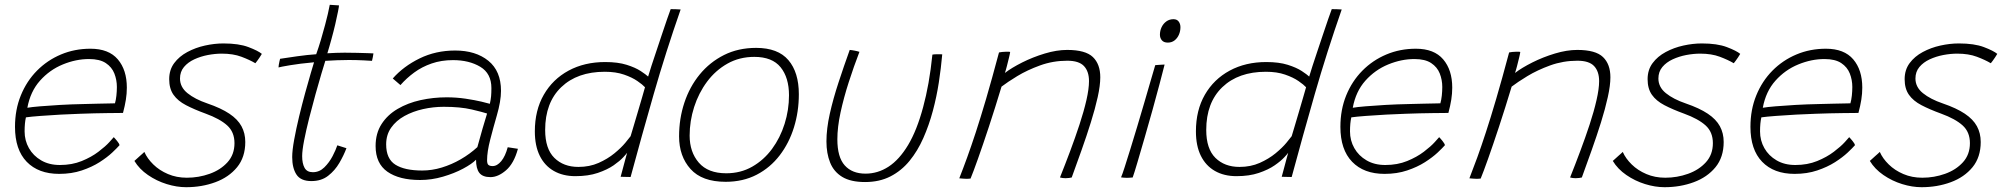

<svg xmlns="http://www.w3.org/2000/svg" viewBox="-20 -738 8342 800"><path d="M478 -133Q468.5 -122 447.5 -102.2Q426.5 -82.5 394.8 -62.2Q363 -42 320.8 -27.8Q278.5 -13.5 226.5 -13.5Q140 -13.5 91.2 -64Q42.5 -114.5 42.5 -209.5Q42.5 -281 66.8 -340.5Q91 -400 134 -443.5Q177 -487 234 -511Q291 -535 357 -535Q433 -535 470.8 -490.8Q508.5 -446.5 508.5 -373Q508.5 -348 504.5 -322.8Q500.5 -297.5 492.5 -267.5Q489 -267.5 471.8 -267.2Q454.5 -267 428.5 -266.8Q402.5 -266.5 372.8 -265.8Q343 -265 314.5 -264Q278.5 -263 233.5 -260.5Q188.5 -258 148.5 -255Q108.5 -252 88 -249Q82.5 -225.5 82.5 -190.5Q82.5 -152.5 100.5 -120.8Q118.5 -89 151.5 -69.8Q184.5 -50.5 229.5 -50.5Q280 -50.5 320.5 -67Q361 -83.5 390.2 -105.8Q419.5 -128 435.8 -146Q452 -164 454 -166.5Q456.5 -164 460.2 -159.8Q464 -155.5 468 -150.5Q472 -145.5 474.8 -141Q477.5 -136.5 478 -133ZM94 -289Q111 -292 146.8 -295Q182.5 -298 230 -300.8Q277.5 -303.5 329 -304.5Q359.5 -305.5 388.2 -306Q417 -306.5 436.8 -307Q456.5 -307.5 459 -307.5Q463 -321 465 -339.5Q467 -358 467 -375.5Q467 -405 456.5 -431.8Q446 -458.5 420.8 -475.2Q395.5 -492 351 -492Q296.5 -492 241.8 -469.5Q187 -447 146.8 -402Q106.5 -357 94 -289Z M755.5 42Q716.5 42 674.5 29Q632.5 16 596.5 -8.8Q560.5 -33.5 540 -67.5Q545 -72 550.8 -77.2Q556.5 -82.5 562.5 -87.8Q568.5 -93 573.5 -97.5Q578.5 -102 581.5 -105Q593.5 -77.5 618.8 -52.8Q644 -28 679.8 -12.8Q715.5 2.5 758.5 2.5Q808 2.5 853.5 -13.8Q899 -30 928 -62Q957 -94 957 -141.5Q957 -188 926.5 -215.5Q896 -243 837 -264.5Q789 -282 755 -299.8Q721 -317.5 703 -343Q685 -368.5 685 -408Q685 -447 705.8 -475Q726.5 -503 760.5 -521.2Q794.5 -539.5 834 -548.2Q873.5 -557 911 -557Q975 -557 1015.2 -541.8Q1055.5 -526.5 1071 -513.5Q1067 -506.5 1061.8 -498.8Q1056.5 -491 1052 -484.8Q1047.5 -478.5 1044 -474.5Q1020.5 -488.5 986 -501.5Q951.5 -514.5 904 -514.5Q876.5 -514.5 846.2 -508.8Q816 -503 789.5 -490.8Q763 -478.5 746.5 -458.8Q730 -439 730 -411Q730 -375 761.2 -349.8Q792.5 -324.5 844 -307Q901 -287.5 935.8 -264.2Q970.5 -241 986.2 -212Q1002 -183 1002 -146.5Q1002 -83 967.8 -41.2Q933.5 0.5 877.2 21.2Q821 42 755.5 42Z M1423.5 -120.5Q1412.5 -91 1394 -59.2Q1375.5 -27.5 1347.2 -5.5Q1319 16.5 1277.5 16.5Q1233 16.5 1215.2 -10.8Q1197.5 -38 1197.5 -83.5Q1197.5 -111.5 1205.8 -156.5Q1214 -201.5 1226.2 -252.2Q1238.5 -303 1251.5 -350.5Q1264.5 -398 1274.8 -432.8Q1285 -467.5 1288.5 -478.5Q1228 -473 1188.5 -466.2Q1149 -459.5 1140.5 -457Q1140.5 -460.5 1141.5 -467.2Q1142.5 -474 1144.2 -481.2Q1146 -488.5 1147 -493Q1175 -497.5 1218 -503.5Q1261 -509.5 1297.5 -512Q1307.5 -540 1317 -571.8Q1326.5 -603.5 1334.5 -634Q1341 -658 1346 -679.8Q1351 -701.5 1354 -718L1392.5 -715.5Q1392.5 -711 1388.2 -689.2Q1384 -667.5 1376.8 -636.5Q1369.5 -605.5 1360.5 -573Q1356.5 -558 1352.2 -543.5Q1348 -529 1344 -516Q1358 -517 1380 -517.8Q1402 -518.5 1416 -518.5Q1442 -518.5 1468.2 -517.8Q1494.5 -517 1513.5 -516.5Q1532.5 -516 1536 -515.5Q1536 -512 1533.5 -500.2Q1531 -488.5 1530 -484.5Q1525 -485 1494.8 -486.5Q1464.5 -488 1433.5 -488Q1411 -488 1384.2 -487Q1357.5 -486 1335.5 -484.5Q1330.5 -468.5 1319.2 -431Q1308 -393.5 1294.5 -344.8Q1281 -296 1268.2 -245.8Q1255.5 -195.5 1247.2 -153.2Q1239 -111 1239 -87.5Q1239 -57 1249 -38.8Q1259 -20.5 1283.5 -20.5Q1311 -20.5 1331.5 -40.8Q1352 -61 1365.8 -87.5Q1379.5 -114 1385.5 -132.5Q1387.5 -132 1392.8 -130.2Q1398 -128.5 1404.5 -126.5Q1411 -124.5 1416.2 -122.8Q1421.5 -121 1423.5 -120.5Z M1730.5 12Q1643.5 12 1594.2 -22.5Q1545 -57 1545 -129.5Q1545 -182.5 1569.8 -221Q1594.5 -259.5 1636.8 -284.2Q1679 -309 1732 -320.8Q1785 -332.5 1841 -332.5Q1881.5 -332.5 1920 -326.8Q1958.5 -321 1986 -314.5Q2013.5 -308 2021 -305.5Q2025 -323 2026.2 -337Q2027.5 -351 2027.5 -371Q2027.5 -432 1981 -459.8Q1934.5 -487.5 1867.5 -487.5Q1819 -487.5 1778.5 -473.5Q1738 -459.5 1705.8 -435.8Q1673.5 -412 1648.5 -383.5L1616.5 -411Q1661 -461.5 1728.2 -494.5Q1795.5 -527.5 1876.5 -527.5Q1962 -527.5 2014.8 -484.8Q2067.5 -442 2067.5 -359.5Q2067.5 -338 2063 -311.8Q2058.5 -285.5 2050 -256.5Q2035.5 -206.5 2022.5 -156Q2009.5 -105.5 2009.5 -70.5Q2009.5 -55 2015.5 -50.5Q2021.5 -46 2032.5 -46Q2051.5 -46 2068.5 -66.5Q2085.5 -87 2095.5 -124.5L2138 -118Q2121.5 -57 2088.5 -28.5Q2055.5 0 2023.5 0Q1991 0 1977.2 -17.8Q1963.5 -35.5 1963.5 -72.5Q1946.5 -55 1909.5 -35.2Q1872.5 -15.5 1825.5 -1.8Q1778.5 12 1730.5 12ZM1739 -27.5Q1780 -27.5 1821 -40Q1862 -52.5 1900 -74.5Q1938 -96.5 1969 -125Q1981.5 -171 1990.8 -202.8Q2000 -234.5 2009.5 -265Q1993.5 -270.5 1945.8 -281.8Q1898 -293 1829 -293Q1785.5 -293 1743 -283.5Q1700.5 -274 1665.5 -254.8Q1630.5 -235.5 1609.8 -206Q1589 -176.5 1589 -136.5Q1589 -76 1627.5 -51.8Q1666 -27.5 1739 -27.5Z M2566 -1.5Q2569 -12 2574.5 -33Q2580 -54 2585.5 -74.2Q2591 -94.5 2593 -101.5Q2591 -98 2577 -82.8Q2563 -67.5 2536.8 -49.2Q2510.5 -31 2470.8 -17.5Q2431 -4 2377.5 -4Q2325.5 -4 2287.5 -25.8Q2249.5 -47.5 2229 -89Q2208.5 -130.5 2208.5 -190.5Q2208.5 -278.5 2245.8 -343.2Q2283 -408 2349.2 -443.8Q2415.5 -479.5 2501.5 -479.5Q2554.5 -479.5 2591 -468Q2627.5 -456.5 2649.5 -442Q2671.5 -427.5 2680.5 -419Q2685 -435 2694.5 -464Q2704 -493 2715.8 -528Q2727.5 -563 2739 -597.5Q2750.5 -632 2760 -659.5Q2769.5 -687 2774.5 -700Q2785.5 -700 2797.5 -699.5Q2809.5 -699 2816 -698.5Q2754 -521 2703.8 -346Q2653.5 -171 2607.5 -0.5Q2601 -0.5 2592 -0.8Q2583 -1 2575.5 -1.2Q2568 -1.5 2566 -1.5ZM2390 -42.5Q2436.5 -42.5 2474.2 -59.2Q2512 -76 2540.2 -99.2Q2568.5 -122.5 2585.5 -143Q2602.5 -163.5 2607.5 -170.5Q2611.5 -184 2620 -212.2Q2628.5 -240.5 2638 -273Q2647.5 -305.5 2655.8 -333.5Q2664 -361.5 2667.5 -374.5Q2658 -385 2636 -400.2Q2614 -415.5 2580 -427.2Q2546 -439 2500 -439Q2385.5 -439 2318.5 -374.8Q2251.5 -310.5 2251.5 -196.5Q2251.5 -118 2289.8 -80.2Q2328 -42.5 2390 -42.5Z M3003.5 19.5Q2905 19.5 2857.2 -33.8Q2809.5 -87 2809.5 -170Q2809.5 -243.5 2831.5 -310Q2853.5 -376.5 2895.5 -427.8Q2937.5 -479 2996.8 -508.8Q3056 -538.5 3130.5 -538.5Q3221.5 -538.5 3265 -487.5Q3308.5 -436.5 3308.5 -345.5Q3308.5 -273 3288.2 -207.5Q3268 -142 3228.8 -90.8Q3189.5 -39.5 3132.8 -10Q3076 19.5 3003.5 19.5ZM3006 -16Q3066 -16 3114.2 -43.5Q3162.5 -71 3196.8 -117.5Q3231 -164 3249.2 -222Q3267.5 -280 3267.5 -341Q3267.5 -414.5 3232.5 -457.8Q3197.5 -501 3123 -501Q3061 -501 3011.2 -473Q2961.5 -445 2926.2 -397.8Q2891 -350.5 2872.2 -292Q2853.5 -233.5 2853.5 -173Q2853.5 -104.5 2891.8 -60.2Q2930 -16 3006 -16Z M3865 -510.5Q3867.5 -511 3873 -511.5Q3878.5 -512 3884.5 -512Q3890 -512 3897 -512Q3904 -512 3906 -511.5Q3901 -454.5 3891.8 -394.5Q3882.5 -334.5 3867 -276.5Q3851 -216.5 3827.2 -162.8Q3803.5 -109 3769.8 -67.8Q3736 -26.5 3690.2 -3Q3644.5 20.5 3584.5 20.5Q3524.5 20.5 3489.2 -1Q3454 -22.5 3438.8 -60.8Q3423.5 -99 3423.5 -148.5Q3423.5 -201.5 3437.5 -264Q3451.5 -326.5 3473.8 -394.2Q3496 -462 3520.5 -530Q3525 -529.5 3530.5 -528.8Q3536 -528 3541 -527Q3546.5 -526 3551.2 -524.8Q3556 -523.5 3561 -522Q3537.5 -461 3516.5 -395.8Q3495.5 -330.5 3482.2 -269.2Q3469 -208 3469 -157.5Q3469 -83 3499.8 -48.8Q3530.5 -14.5 3586.5 -14.5Q3637.5 -14.5 3682.2 -43.5Q3727 -72.5 3763.8 -133.8Q3800.5 -195 3826.5 -292Q3839 -338 3848.8 -392.5Q3858.5 -447 3865 -510.5Z M4024 6Q4019.5 6.5 4014.8 6.8Q4010 7 4005.5 7Q3998.5 7 3991.2 6.2Q3984 5.5 3977 5Q3993.5 -37 4010 -82.5Q4026.5 -128 4045.8 -186.8Q4065 -245.5 4088.8 -326.2Q4112.5 -407 4142.5 -519.5Q4148 -520.5 4155.5 -521.5Q4163 -522.5 4172 -522.5Q4176 -522.5 4181 -522.5Q4186 -522.5 4189 -521.5Q4188.5 -515.5 4184.2 -498Q4180 -480.5 4175.2 -462Q4170.5 -443.5 4167 -434Q4195 -455.5 4239.2 -477.8Q4283.5 -500 4333.2 -515Q4383 -530 4426.5 -530Q4503 -530 4533.8 -500.2Q4564.5 -470.5 4564.5 -416Q4564.5 -382 4553.8 -333.5Q4543 -285 4525.2 -228.2Q4507.5 -171.5 4486.5 -112.5Q4465.5 -53.5 4445.5 1.5Q4441.5 2.5 4434.8 3.5Q4428 4.5 4420 4.5Q4413.5 4.5 4408 3.8Q4402.5 3 4396.5 1.5Q4417.5 -51 4438.8 -107.8Q4460 -164.5 4478 -219.2Q4496 -274 4506.8 -321Q4517.5 -368 4517.5 -400Q4517.5 -440.5 4496.5 -462.8Q4475.5 -485 4427 -485Q4367.5 -485 4313.8 -465.5Q4260 -446 4218.5 -420.8Q4177 -395.5 4153 -377Q4126 -287.5 4100.5 -210.2Q4075 -133 4055 -76.8Q4035 -20.5 4024 6Z M4699.5 1.5Q4692.5 2 4686.5 2.5Q4680.5 3 4675.5 3Q4667 3 4661 2.2Q4655 1.5 4651 1Q4656 -10 4666 -41.2Q4676 -72.5 4689.8 -116.8Q4703.5 -161 4718.5 -211Q4733.5 -261 4747.8 -310Q4762 -359 4774 -400Q4786 -441 4793.5 -466.5Q4797.5 -467 4805.2 -467.5Q4813 -468 4821 -468.5Q4829 -469 4832.5 -469Q4830 -458.5 4824.2 -436.8Q4818.5 -415 4811.5 -388Q4799 -340.5 4782.5 -281.2Q4766 -222 4749.2 -164Q4732.5 -106 4719.2 -61.2Q4706 -16.5 4699.5 1.5ZM4846 -560.5Q4829 -560.5 4821 -570.2Q4813 -580 4813 -593Q4813 -610 4820 -624.8Q4827 -639.5 4839.8 -648.8Q4852.5 -658 4869.5 -658Q4884 -658 4891.2 -648.2Q4898.5 -638.5 4898.5 -624.5Q4898.5 -608 4892 -593.2Q4885.5 -578.5 4873.8 -569.5Q4862 -560.5 4846 -560.5Z M5320.5 -1.5Q5323.5 -12 5329 -33Q5334.5 -54 5340 -74.2Q5345.5 -94.5 5347.5 -101.5Q5345.5 -98 5331.5 -82.8Q5317.5 -67.5 5291.2 -49.2Q5265 -31 5225.2 -17.5Q5185.5 -4 5132 -4Q5080 -4 5042 -25.8Q5004 -47.5 4983.5 -89Q4963 -130.5 4963 -190.5Q4963 -278.5 5000.2 -343.2Q5037.5 -408 5103.8 -443.8Q5170 -479.5 5256 -479.5Q5309 -479.5 5345.5 -468Q5382 -456.5 5404 -442Q5426 -427.5 5435 -419Q5439.5 -435 5449 -464Q5458.5 -493 5470.2 -528Q5482 -563 5493.5 -597.5Q5505 -632 5514.5 -659.5Q5524 -687 5529 -700Q5540 -700 5552 -699.5Q5564 -699 5570.5 -698.5Q5508.5 -521 5458.2 -346Q5408 -171 5362 -0.5Q5355.5 -0.5 5346.5 -0.8Q5337.5 -1 5330 -1.2Q5322.5 -1.5 5320.5 -1.5ZM5144.5 -42.5Q5191 -42.5 5228.8 -59.2Q5266.5 -76 5294.8 -99.2Q5323 -122.5 5340 -143Q5357 -163.5 5362 -170.5Q5366 -184 5374.5 -212.2Q5383 -240.5 5392.5 -273Q5402 -305.5 5410.2 -333.5Q5418.5 -361.5 5422 -374.5Q5412.5 -385 5390.5 -400.2Q5368.5 -415.5 5334.5 -427.2Q5300.5 -439 5254.5 -439Q5140 -439 5073 -374.8Q5006 -310.5 5006 -196.5Q5006 -118 5044.2 -80.2Q5082.5 -42.5 5144.5 -42.5Z M6000.5 -133Q5991 -122 5970 -102.2Q5949 -82.5 5917.2 -62.2Q5885.5 -42 5843.2 -27.8Q5801 -13.5 5749 -13.5Q5662.5 -13.5 5613.8 -64Q5565 -114.5 5565 -209.5Q5565 -281 5589.2 -340.5Q5613.5 -400 5656.5 -443.5Q5699.5 -487 5756.5 -511Q5813.5 -535 5879.5 -535Q5955.5 -535 5993.2 -490.8Q6031 -446.5 6031 -373Q6031 -348 6027 -322.8Q6023 -297.5 6015 -267.5Q6011.5 -267.5 5994.2 -267.2Q5977 -267 5951 -266.8Q5925 -266.5 5895.2 -265.8Q5865.5 -265 5837 -264Q5801 -263 5756 -260.5Q5711 -258 5671 -255Q5631 -252 5610.5 -249Q5605 -225.5 5605 -190.5Q5605 -152.5 5623 -120.8Q5641 -89 5674 -69.8Q5707 -50.5 5752 -50.5Q5802.5 -50.5 5843 -67Q5883.5 -83.5 5912.8 -105.8Q5942 -128 5958.2 -146Q5974.5 -164 5976.5 -166.5Q5979 -164 5982.8 -159.8Q5986.5 -155.5 5990.5 -150.5Q5994.5 -145.5 5997.2 -141Q6000 -136.5 6000.5 -133ZM5616.5 -289Q5633.5 -292 5669.2 -295Q5705 -298 5752.5 -300.8Q5800 -303.5 5851.5 -304.5Q5882 -305.5 5910.8 -306Q5939.5 -306.5 5959.2 -307Q5979 -307.5 5981.5 -307.5Q5985.5 -321 5987.5 -339.5Q5989.5 -358 5989.5 -375.5Q5989.5 -405 5979 -431.8Q5968.5 -458.5 5943.2 -475.2Q5918 -492 5873.5 -492Q5819 -492 5764.2 -469.5Q5709.5 -447 5669.2 -402Q5629 -357 5616.5 -289Z M6149.5 6Q6145 6.5 6140.2 6.8Q6135.5 7 6131 7Q6124 7 6116.8 6.2Q6109.5 5.5 6102.5 5Q6119 -37 6135.5 -82.5Q6152 -128 6171.2 -186.8Q6190.5 -245.5 6214.2 -326.2Q6238 -407 6268 -519.5Q6273.5 -520.5 6281 -521.5Q6288.5 -522.5 6297.5 -522.5Q6301.5 -522.5 6306.5 -522.5Q6311.5 -522.5 6314.5 -521.5Q6314 -515.5 6309.8 -498Q6305.5 -480.5 6300.8 -462Q6296 -443.5 6292.5 -434Q6320.5 -455.5 6364.8 -477.8Q6409 -500 6458.8 -515Q6508.5 -530 6552 -530Q6628.5 -530 6659.2 -500.2Q6690 -470.5 6690 -416Q6690 -382 6679.2 -333.5Q6668.5 -285 6650.8 -228.2Q6633 -171.5 6612 -112.5Q6591 -53.5 6571 1.5Q6567 2.5 6560.2 3.5Q6553.5 4.5 6545.5 4.5Q6539 4.5 6533.5 3.8Q6528 3 6522 1.5Q6543 -51 6564.2 -107.8Q6585.5 -164.5 6603.5 -219.2Q6621.5 -274 6632.2 -321Q6643 -368 6643 -400Q6643 -440.5 6622 -462.8Q6601 -485 6552.5 -485Q6493 -485 6439.2 -465.5Q6385.5 -446 6344 -420.8Q6302.5 -395.5 6278.5 -377Q6251.5 -287.5 6226 -210.2Q6200.5 -133 6180.5 -76.8Q6160.5 -20.5 6149.5 6Z M6915.5 42Q6876.5 42 6834.5 29Q6792.5 16 6756.5 -8.8Q6720.5 -33.5 6700 -67.5Q6705 -72 6710.8 -77.2Q6716.5 -82.5 6722.5 -87.8Q6728.5 -93 6733.5 -97.5Q6738.5 -102 6741.5 -105Q6753.5 -77.5 6778.8 -52.8Q6804 -28 6839.8 -12.8Q6875.5 2.5 6918.5 2.5Q6968 2.5 7013.5 -13.8Q7059 -30 7088 -62Q7117 -94 7117 -141.5Q7117 -188 7086.5 -215.5Q7056 -243 6997 -264.5Q6949 -282 6915 -299.8Q6881 -317.5 6863 -343Q6845 -368.5 6845 -408Q6845 -447 6865.8 -475Q6886.5 -503 6920.5 -521.2Q6954.5 -539.5 6994 -548.2Q7033.5 -557 7071 -557Q7135 -557 7175.2 -541.8Q7215.5 -526.5 7231 -513.5Q7227 -506.5 7221.8 -498.8Q7216.5 -491 7212 -484.8Q7207.5 -478.5 7204 -474.5Q7180.5 -488.5 7146 -501.5Q7111.5 -514.5 7064 -514.5Q7036.5 -514.5 7006.2 -508.8Q6976 -503 6949.5 -490.8Q6923 -478.5 6906.5 -458.8Q6890 -439 6890 -411Q6890 -375 6921.2 -349.8Q6952.5 -324.5 7004 -307Q7061 -287.5 7095.8 -264.2Q7130.5 -241 7146.2 -212Q7162 -183 7162 -146.5Q7162 -83 7127.8 -41.2Q7093.5 0.5 7037.2 21.2Q6981 42 6915.5 42Z M7709 -133Q7699.5 -122 7678.5 -102.2Q7657.5 -82.5 7625.8 -62.2Q7594 -42 7551.8 -27.8Q7509.5 -13.5 7457.5 -13.5Q7371 -13.5 7322.2 -64Q7273.5 -114.5 7273.5 -209.5Q7273.5 -281 7297.8 -340.5Q7322 -400 7365 -443.5Q7408 -487 7465 -511Q7522 -535 7588 -535Q7664 -535 7701.8 -490.8Q7739.5 -446.5 7739.5 -373Q7739.5 -348 7735.5 -322.8Q7731.5 -297.5 7723.5 -267.5Q7720 -267.5 7702.8 -267.2Q7685.5 -267 7659.5 -266.8Q7633.5 -266.5 7603.8 -265.8Q7574 -265 7545.5 -264Q7509.5 -263 7464.5 -260.5Q7419.5 -258 7379.5 -255Q7339.5 -252 7319 -249Q7313.5 -225.5 7313.5 -190.5Q7313.5 -152.5 7331.5 -120.8Q7349.5 -89 7382.5 -69.8Q7415.5 -50.5 7460.5 -50.5Q7511 -50.5 7551.5 -67Q7592 -83.5 7621.2 -105.8Q7650.5 -128 7666.8 -146Q7683 -164 7685 -166.5Q7687.5 -164 7691.2 -159.8Q7695 -155.5 7699 -150.5Q7703 -145.5 7705.8 -141Q7708.5 -136.5 7709 -133ZM7325 -289Q7342 -292 7377.8 -295Q7413.5 -298 7461 -300.8Q7508.5 -303.5 7560 -304.5Q7590.5 -305.5 7619.2 -306Q7648 -306.5 7667.8 -307Q7687.5 -307.5 7690 -307.5Q7694 -321 7696 -339.5Q7698 -358 7698 -375.5Q7698 -405 7687.5 -431.8Q7677 -458.5 7651.8 -475.2Q7626.5 -492 7582 -492Q7527.5 -492 7472.8 -469.5Q7418 -447 7377.8 -402Q7337.5 -357 7325 -289Z M7986.5 42Q7947.5 42 7905.5 29Q7863.5 16 7827.5 -8.8Q7791.5 -33.5 7771 -67.5Q7776 -72 7781.8 -77.2Q7787.5 -82.5 7793.5 -87.8Q7799.5 -93 7804.5 -97.5Q7809.5 -102 7812.5 -105Q7824.5 -77.5 7849.8 -52.8Q7875 -28 7910.8 -12.8Q7946.5 2.5 7989.5 2.5Q8039 2.5 8084.5 -13.8Q8130 -30 8159 -62Q8188 -94 8188 -141.5Q8188 -188 8157.5 -215.5Q8127 -243 8068 -264.5Q8020 -282 7986 -299.8Q7952 -317.5 7934 -343Q7916 -368.5 7916 -408Q7916 -447 7936.8 -475Q7957.5 -503 7991.5 -521.2Q8025.5 -539.5 8065 -548.2Q8104.5 -557 8142 -557Q8206 -557 8246.2 -541.8Q8286.5 -526.5 8302 -513.5Q8298 -506.5 8292.8 -498.8Q8287.5 -491 8283 -484.8Q8278.5 -478.5 8275 -474.5Q8251.5 -488.5 8217 -501.5Q8182.5 -514.5 8135 -514.5Q8107.5 -514.5 8077.2 -508.8Q8047 -503 8020.5 -490.8Q7994 -478.5 7977.5 -458.8Q7961 -439 7961 -411Q7961 -375 7992.2 -349.8Q8023.5 -324.5 8075 -307Q8132 -287.5 8166.8 -264.2Q8201.5 -241 8217.2 -212Q8233 -183 8233 -146.5Q8233 -83 8198.8 -41.2Q8164.5 0.5 8108.2 21.2Q8052 42 7986.5 42Z"/></svg>

Font: Grandstander Thin Thin
Style: Italic
Weight: 250
Italic angle: -15°
Version: Version 1.200